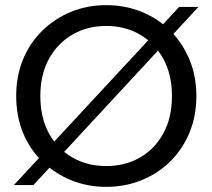

<svg xmlns="http://www.w3.org/2000/svg" viewBox="-20 -720 826 747"><path d="M677 -693H752L110 0H34ZM393 7Q320 7 256.5 -19Q193 -45 144.5 -92Q96 -139 69.5 -203.5Q43 -268 43 -347Q43 -424 69.5 -488.5Q96 -553 144.5 -600.5Q193 -648 256.5 -674Q320 -700 393 -700Q467 -700 531 -674Q595 -648 642.5 -600.5Q690 -553 717 -488.5Q744 -424 744 -347Q744 -268 717 -203.5Q690 -139 642.5 -92Q595 -45 531 -19Q467 7 393 7ZM393 -74Q467 -74 524.5 -107Q582 -140 615.5 -201Q649 -262 649 -347Q649 -430 615.5 -491Q582 -552 524.5 -585.5Q467 -619 393 -619Q320 -619 262 -585.5Q204 -552 170.5 -491Q137 -430 137 -347Q137 -262 170.5 -201Q204 -140 262 -107Q320 -74 393 -74Z"/></svg>

Font: Parkinsans Light
Style: Regular
Weight: 400
Version: Version 1.000